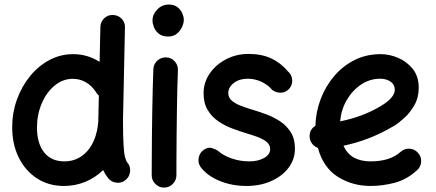

<svg xmlns="http://www.w3.org/2000/svg" viewBox="-20 -787 1956 862"><path d="M308.6 -543.9Q372.6 -543.9 427.2 -509.3L430.7 -666Q431.2 -689 447.8 -704.8Q464.4 -720.7 487.3 -719.7Q510.3 -719.2 526.1 -702.9Q542 -686.5 541 -663.6L532.2 -249Q532.2 -174.3 534.7 -135.7Q537.1 -97.2 541.5 -81.1Q545.9 -64.9 551.8 -57.1Q566.4 -40 564 -16.6Q561.5 6.8 543.9 21Q526.9 35.6 503.4 33.2Q480 30.8 465.8 13.2Q452.1 -3.9 442.9 -23.4Q408.2 10.7 363 29.3Q317.9 47.9 267.6 47.9Q198.2 47.9 145.8 13.7Q93.3 -20.5 64 -80.1Q34.7 -139.6 34.7 -216.3Q34.7 -280.3 55.7 -339.1Q76.7 -397.9 114 -444.1Q151.4 -490.2 201.2 -517.1Q251 -543.9 308.6 -543.9ZM146 -214.4Q146 -143.6 178 -103Q210 -62.5 269 -62.5Q330.6 -62.5 371.8 -108.6Q413.1 -154.8 420.9 -237.3Q420.9 -239.3 421.4 -240.7Q421.4 -245.1 421.4 -250L423.8 -357.9Q415.5 -364.7 410.6 -374Q392.6 -401.9 365.7 -417.5Q338.9 -433.1 307.1 -433.1Q261.2 -433.1 224.6 -402.3Q188 -371.6 167 -321.8Q146 -272 146 -214.4Z M664.6 -694.8Q664.6 -722.2 686 -744.4Q707.5 -766.6 737.8 -766.6Q762.2 -766.6 777.1 -754.6Q792 -742.7 798.6 -726.8Q805.2 -710.9 805.2 -698.2Q805.2 -683.1 797.1 -665.5Q789.1 -647.9 773.7 -635.5Q758.3 -623 735.4 -623Q708.5 -623 692.9 -635.7Q677.2 -648.4 670.9 -665.3Q664.6 -682.1 664.6 -694.8ZM726.1 -529.3Q749 -528.8 764.4 -511.7Q779.8 -494.6 778.8 -471.7Q777.3 -438 776.1 -389.6Q774.9 -341.3 774.2 -286.6Q773.4 -231.9 772.9 -177.7Q772.5 -123.5 772.2 -77.1Q772 -30.8 772 0Q772 22.5 755.6 38.8Q739.3 55.2 716.3 55.2Q693.8 55.2 677.5 38.8Q661.1 22.5 661.1 0Q661.1 -30.8 661.4 -77.4Q661.6 -124 662.1 -178.5Q662.6 -232.9 663.6 -288.1Q664.6 -343.3 665.8 -392.3Q667 -441.4 668.5 -476.6Q669.4 -499.5 686.5 -514.9Q703.6 -530.3 726.1 -529.3Z M1279.8 -390.1Q1265.6 -373 1244.1 -371.1Q1222.7 -369.1 1202.6 -382.8Q1182.1 -407.2 1152.8 -420.4Q1123.5 -433.6 1091.8 -433.6Q1054.7 -433.6 1029.8 -414.6Q1004.9 -395.5 1004.9 -368.7Q1004.9 -348.6 1020.5 -335.2Q1036.1 -321.8 1061 -312.3Q1085.9 -302.7 1113.3 -294.4Q1143.6 -285.6 1176.8 -273.2Q1210 -260.7 1238.8 -241.5Q1267.6 -222.2 1285.9 -192.6Q1304.2 -163.1 1304.2 -119.6Q1304.2 -71.8 1275.4 -33.7Q1246.6 4.4 1197.3 26.1Q1147.9 47.9 1086.4 47.9Q1021.5 47.9 965.8 25.1Q910.2 2.4 879.9 -38.1Q867.7 -57.1 872.3 -79.8Q877 -102.5 895.5 -114.7Q914.1 -127.4 931.2 -122.3Q948.2 -117.2 960 -108.9Q981 -89.4 1019.3 -75.9Q1057.6 -62.5 1099.1 -62.5Q1138.2 -62.5 1165.5 -77.6Q1192.9 -92.8 1192.9 -117.2Q1192.9 -136.7 1177.7 -149.4Q1162.6 -162.1 1138.7 -171.1Q1114.7 -180.2 1087.9 -188Q1057.6 -197.3 1023.9 -209.7Q990.2 -222.2 960.7 -242.2Q931.2 -262.2 912.6 -292.7Q894 -323.2 894 -368.7Q894 -417 921.6 -457Q949.2 -497.1 995.1 -521Q1041 -544.9 1095.7 -544.9Q1154.8 -544.9 1197.5 -524.9Q1240.2 -504.9 1272 -467.3Q1289.6 -452.6 1291.7 -429.9Q1293.9 -407.2 1279.8 -390.1Z M1852.5 -22.9Q1806.2 19.5 1751.5 33.7Q1696.8 47.9 1644 47.9Q1561.5 47.9 1496.3 6.6Q1431.2 -34.7 1407.2 -123Q1392.1 -128.4 1381.6 -141.6Q1371.1 -154.8 1370.1 -171.9Q1368.2 -204.6 1396 -222.2Q1397.5 -281.7 1418.5 -338.9Q1439.5 -396 1477.8 -442.4Q1516.1 -488.8 1569.6 -516.4Q1623 -543.9 1689.5 -543.9Q1728 -543.9 1767.3 -527.3Q1806.6 -510.7 1833.3 -477.3Q1859.9 -443.8 1859.9 -393.1Q1859.9 -348.1 1839.8 -313.7Q1819.8 -279.3 1793.7 -256.1Q1767.6 -232.9 1749.5 -222.2Q1640.6 -157.2 1522 -132.8Q1553.2 -62.5 1644 -62.5Q1731 -62.5 1778.3 -105Q1795.4 -120.6 1818.4 -119.4Q1841.3 -118.2 1856.4 -101.1Q1872.1 -84.5 1870.8 -61.3Q1869.6 -38.1 1852.5 -22.9ZM1686.5 -433.6Q1641.1 -433.6 1602.1 -408Q1563 -382.3 1537.4 -338.9Q1511.7 -295.4 1507.3 -242.2Q1556.6 -252 1602.3 -269Q1647.9 -286.1 1688.5 -310.1Q1752.4 -348.1 1752.4 -384.3Q1752.4 -407.2 1733.6 -420.4Q1714.8 -433.6 1686.5 -433.6Z"/></svg>

Font: Mikhak-FD SemiBold
Style: Regular
Weight: 600
Designer: Amin Abedi
Version: Version 3.2